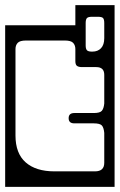

<svg xmlns="http://www.w3.org/2000/svg" viewBox="-40 -704 464 744"><path d="M-20 -606H252V-684H404V20H-20ZM226 -246Q226 -266 248 -266H323Q347 -266 354.5 -274.5Q362 -283 364 -303V-414Q364 -444 333 -444H278Q264.5 -444 258.2 -448.8Q252 -453.5 252 -467V-514Q252 -528.5 243.5 -537.8Q235 -547 211 -547H61Q37 -547 28.5 -537.8Q20 -528.5 20 -514V-179Q20 -109.5 59.5 -74.8Q99 -40 171 -40H328Q364 -40 364 -73V-189Q362 -210 354.5 -218Q347 -226 323 -226H248Q226 -226 226 -246ZM317 -639Q301.5 -639 296.8 -633.8Q292 -628.5 292 -615V-528Q292 -514.5 297 -509.2Q302 -504 316 -504H318Q339 -504 351.5 -517.2Q364 -530.5 364 -556V-615Q364 -628.5 359.5 -633.8Q355 -639 339 -639Z"/></svg>

Font: Honk Rounded
Style: Regular
Weight: 400
Designer: Noopur Datye & Yesha Goshar
Foundry: Ek Type
Version: Version 1.000